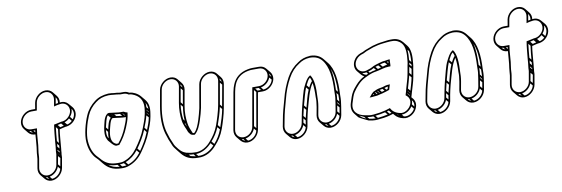

<svg xmlns="http://www.w3.org/2000/svg" viewBox="-57 -1107 4895 1672"><g transform="rotate(-10 2390.5 -271.0)"><path d="M438 -584 428 -524 438 -527C450 -530 461 -533 472 -534L485 -536C548 -545 587 -471 534 -414C518 -397 500 -387 480 -384L468 -383C451 -380 432 -375 418 -372C413 -372 406 -370 401 -369C392 -316 389 -268 384 -219C381 -186 381 -167 376 -136C376 -127 376 -118 375 -111L359 -19C352 22 311 57 270 57C229 57 200 22 207 -19L221 -100C225 -123 223 -145 227 -167C239 -233 236 -296 248 -363H198C157 -363 128 -399 135 -440C142 -481 183 -516 225 -516H274L286 -584C293 -625 335 -660 376 -660C417 -660 445 -625 438 -584ZM212 -167C208 -144 209 -119 206 -100L192 -19C188 6 194 28 208 45L237 80C251 97 271 108 296 108C345 108 394 65 403 16L419 -76C420 -84 420 -92 420 -102C422 -112 423 -124 423 -133C426 -150 426 -167 428 -185C433 -232 434 -272 442 -321H445H446C463 -325 479 -330 496 -333L508 -334C533 -339 555 -349 574 -370C611 -410 610 -460 586 -490L556 -525C540 -544 515 -555 483 -550C487 -574 480 -596 467 -612L438 -648C424 -665 403 -675 378 -675C328 -675 280 -633 271 -584L262 -531H228C178 -531 129 -490 120 -440C116 -415 122 -393 136 -376L165 -340C179 -323 200 -313 225 -313H226C221 -265 220 -213 212 -167ZM558 -374C544 -361 530 -353 513 -350L494 -373C510 -378 525 -387 538 -399ZM569 -386 549 -411C567 -433 575 -456 574 -478C593 -455 593 -418 569 -386ZM482 -345C471 -342 459 -339 450 -337L431 -360C442 -363 452 -366 463 -368ZM428 -325C421 -282 419 -243 415 -204L400 -223C404 -265 406 -302 412 -345ZM413 -181C412 -172 412 -163 411 -156L395 -175C396 -183 397 -192 398 -200ZM405 -98V-97L390 -114V-115ZM407 -120 391 -140C391 -143 392 -145 392 -148L408 -129C408 -126 407 -123 407 -120ZM404 -73 391 -2 374 -22 387 -93ZM387 19C379 57 341 91 302 93L284 71C322 64 356 34 369 -2ZM278 90C267 86 257 80 250 71C254 72 259 72 264 72ZM207 -331C196 -335 185 -341 178 -350C183 -349 187 -349 192 -349ZM467 -548C460 -547 454 -546 446 -544L453 -584C454 -590 455 -595 455 -601C466 -587 471 -569 467 -548ZM214 -348H230C229 -343 229 -337 228 -331Z M913 -553H912C861 -549 823 -537 788 -510C751 -482 719 -445 699 -397C673 -338 645 -236 651 -169C655 -113 672 -66 701 -30C709 -21 721 -10 729 -1L758 35C792 77 833 108 916 108C938 109 958 106 975 100C1029 82 1071 49 1104 3C1138 -45 1176 -104 1199 -166C1213 -203 1231 -244 1239 -291L1243 -315C1253 -373 1246 -411 1220 -443L1191 -478C1179 -493 1163 -505 1146 -514C1132 -521 1115 -528 1093 -529C1081 -537 1065 -543 1048 -543H1018C1018 -543 1016 -542 1014 -543C999 -547 977 -548 960 -549C946 -551 936 -553 913 -553ZM1086 -514H1088C1107 -514 1123 -507 1137 -500C1187 -474 1213 -429 1199 -350L1195 -326C1187 -281 1170 -242 1156 -204C1134 -144 1097 -87 1063 -40C1032 3 994 34 944 51C929 56 911 58 890 57C811 57 774 29 741 -11L727 -26C691 -61 671 -111 666 -173C660 -236 688 -336 713 -393C732 -438 761 -472 796 -498C828 -523 861 -535 910 -538C931 -538 940 -537 956 -535C973 -534 992 -532 1008 -529C1010 -529 1013 -528 1015 -528H1045C1061 -528 1074 -522 1086 -514ZM1016 -375H988C965 -375 940 -381 915 -383C905 -384 897 -385 891 -386H889C882 -386 879 -385 874 -382C840 -359 834 -298 825 -263C819 -227 817 -194 829 -170C833 -161 837 -150 845 -143C861 -127 873 -104 900 -94H902L927 -96H929C962 -135 992 -183 1013 -235C1025 -266 1037 -292 1044 -330L1049 -362C1036 -365 1026 -368 1016 -375ZM869 -227C880 -267 888 -322 911 -336H916C923 -335 931 -334 941 -333C964 -331 990 -325 1015 -325H1028C1022 -292 1011 -269 999 -239C980 -191 955 -148 923 -110H906C866 -126 858 -166 869 -227ZM1025 -340H1020L1004 -360H1008ZM998 -341C981 -343 964 -346 947 -348L932 -366C948 -364 965 -361 982 -361ZM924 -350 923 -351 908 -369H909ZM853 -225C850 -206 848 -187 849 -170L842 -179C835 -195 834 -217 837 -244ZM858 -245 841 -266C851 -302 857 -349 876 -367L897 -342C873 -320 865 -278 858 -245ZM1232 -337C1232 -336 1231 -334 1231 -333L1215 -353V-357ZM1233 -361 1218 -379C1220 -393 1220 -405 1218 -417C1227 -401 1233 -383 1233 -361ZM1228 -312 1227 -309 1211 -329V-332ZM1224 -288C1217 -250 1203 -216 1190 -183L1171 -205C1183 -237 1197 -270 1206 -308ZM1183 -165C1162 -110 1130 -57 1099 -13L1079 -37C1110 -81 1143 -133 1165 -188ZM1089 1C1060 40 1023 69 977 85L958 61C1003 44 1040 14 1069 -24ZM960 90C949 92 936 93 922 93L905 72C918 71 930 70 941 67ZM900 92C856 89 828 77 804 58C826 67 851 72 884 72Z M1750 55C1784 18 1812 -23 1832 -78C1849 -125 1871 -196 1881 -252L1918 -461C1922 -486 1916 -508 1902 -525L1873 -561C1860 -577 1839 -587 1815 -587C1766 -587 1716 -545 1707 -496L1671 -290C1668 -273 1649 -204 1644 -190C1630 -147 1615 -108 1590 -85H1587C1584 -86 1580 -86 1577 -87C1564 -118 1550 -146 1546 -182C1540 -224 1538 -276 1548 -331L1573 -472C1577 -497 1571 -519 1557 -535L1528 -571C1514 -588 1494 -597 1469 -597C1420 -597 1371 -556 1362 -507L1337 -366C1321 -275 1322 -189 1341 -124L1359 -69C1365 -56 1373 -37 1378 -24C1387 3 1400 16 1416 37L1445 73C1476 109 1514 133 1585 133C1657 138 1714 98 1750 55ZM1529 -507 1504 -366C1494 -309 1495 -256 1501 -213C1506 -169 1527 -138 1539 -102C1543 -97 1548 -90 1555 -81C1558 -77 1566 -74 1572 -72L1583 -70H1593C1626 -98 1643 -142 1658 -188C1664 -204 1683 -271 1686 -290L1722 -496C1729 -537 1771 -572 1812 -572C1853 -572 1881 -537 1874 -496L1837 -287C1827 -233 1805 -162 1788 -116C1768 -63 1742 -25 1710 11C1679 50 1622 90 1559 82H1558C1533 82 1513 76 1492 72C1462 62 1449 50 1429 27C1412 6 1400 -8 1392 -32C1387 -46 1378 -64 1373 -77C1368 -94 1362 -112 1356 -130C1337 -192 1336 -277 1352 -366L1377 -507C1384 -548 1425 -582 1466 -582C1507 -582 1536 -548 1529 -507ZM1557 -469 1536 -349 1520 -369 1541 -489ZM1559 -493 1544 -510C1545 -515 1545 -519 1545 -524C1552 -515 1557 -505 1559 -493ZM1533 -328C1526 -284 1524 -242 1527 -205L1516 -219C1511 -256 1510 -301 1516 -348ZM1531 -176C1532 -167 1533 -159 1535 -151C1531 -162 1526 -173 1523 -185ZM1903 -458 1869 -270 1853 -290 1886 -478ZM1904 -482 1889 -499C1890 -504 1890 -509 1890 -514C1897 -505 1902 -494 1904 -482ZM1866 -249C1857 -200 1838 -140 1822 -95L1804 -117C1819 -159 1838 -218 1849 -269ZM1816 -77C1798 -30 1775 6 1746 39L1725 14C1754 -18 1778 -54 1797 -100ZM1735 51C1702 88 1652 121 1591 118L1574 98C1633 96 1681 63 1714 27ZM1568 117C1552 115 1538 110 1523 107L1510 92C1523 95 1537 97 1553 97ZM1489 92C1485 89 1482 87 1479 84C1481 85 1482 85 1484 86Z M2144 -550C2081 -538 2029 -501 2006 -439L1997 -414C1994 -403 1991 -391 1988 -376L1930 -50C1926 -25 1932 -2 1946 15L1975 50C1989 66 2009 77 2034 77C2084 77 2132 35 2141 -15L2198 -338H2243C2292 -338 2341 -380 2350 -429C2354 -454 2348 -476 2334 -493L2305 -528C2291 -545 2271 -555 2246 -555H2184C2173 -555 2159 -553 2144 -550ZM1945 -50 2003 -376C2008 -403 2012 -416 2020 -437C2041 -492 2086 -525 2145 -536C2159 -539 2171 -540 2181 -540H2243C2284 -540 2313 -505 2306 -464C2299 -423 2258 -389 2217 -389H2157L2097 -50C2090 -8 2050 26 2008 26C1966 26 1938 -8 1945 -50ZM2335 -426C2327 -388 2288 -355 2249 -353L2231 -375C2269 -382 2303 -411 2317 -447ZM2336 -450 2322 -467C2323 -472 2323 -476 2323 -481C2330 -472 2334 -462 2336 -450ZM2228 -353H2197L2180 -374H2211ZM2184 -343 2130 -33 2113 -53 2167 -363ZM2126 -12C2117 28 2080 60 2040 62L2022 40C2060 33 2095 4 2108 -33ZM2016 59C2004 55 1995 49 1988 40C1993 41 1997 41 2002 41Z M2374 -5 2385 -63C2395 -121 2410 -173 2426 -231C2444 -304 2467 -362 2497 -415C2522 -461 2556 -498 2597 -523C2623 -542 2655 -554 2694 -556C2747 -556 2778 -538 2800 -511C2851 -449 2861 -347 2855 -234C2854 -204 2856 -185 2850 -152C2848 -141 2848 -132 2846 -123L2834 -51C2827 -9 2785 25 2744 25C2703 25 2674 -10 2681 -51L2694 -123C2700 -156 2701 -186 2701 -212C2705 -283 2704 -365 2671 -405L2666 -401C2638 -384 2624 -351 2610 -324C2586 -280 2572 -204 2557 -153C2550 -127 2542 -89 2537 -63L2526 -5C2519 36 2478 71 2437 71C2396 71 2367 36 2374 -5ZM2884 -196C2883 -173 2884 -157 2882 -135L2866 -155C2870 -178 2870 -195 2870 -213ZM2885 -221 2870 -239C2873 -307 2872 -374 2857 -430C2881 -376 2888 -300 2885 -221ZM2879 -113C2879 -111 2878 -108 2878 -106L2862 -126C2862 -128 2863 -131 2863 -133ZM2875 -85 2866 -34 2849 -54 2858 -105ZM2862 -13C2853 26 2815 59 2776 61L2758 39C2796 32 2831 3 2844 -34ZM2752 58C2741 54 2731 48 2724 39C2728 40 2733 40 2738 40ZM2637 -284C2618 -242 2604 -182 2591 -133L2573 -155C2586 -202 2601 -265 2618 -307ZM2645 -301 2626 -324C2639 -349 2648 -371 2666 -385C2671 -377 2675 -364 2678 -352C2664 -337 2654 -319 2645 -301ZM2586 -114C2581 -94 2574 -67 2569 -45L2552 -66C2556 -86 2562 -113 2568 -135ZM2565 -25C2563 -13 2561 0 2559 12L2542 -8L2548 -45ZM2555 33C2547 72 2508 105 2469 107L2451 85C2489 78 2524 48 2537 12ZM2445 104C2434 100 2424 94 2417 85C2421 86 2426 86 2431 86ZM2679 -123 2666 -51C2662 -26 2668 -3 2682 14L2711 49C2724 65 2745 76 2770 76C2820 76 2869 34 2878 -16L2890 -88C2892 -97 2893 -106 2894 -117C2900 -152 2898 -172 2899 -201C2905 -315 2895 -421 2841 -486L2812 -522C2788 -551 2754 -572 2697 -572L2696 -571C2654 -569 2619 -556 2590 -535C2546 -507 2511 -470 2484 -421C2454 -366 2430 -306 2412 -233C2396 -176 2380 -122 2370 -63L2359 -5C2355 20 2361 43 2375 60L2404 95C2418 111 2438 122 2463 122C2513 122 2562 79 2571 30L2581 -28C2585 -53 2595 -91 2601 -116C2624 -194 2642 -282 2681 -335C2687 -298 2688 -253 2686 -210C2686 -193 2687 -182 2685 -169C2683 -158 2681 -135 2679 -123Z M3195 -127C3212 -127 3232 -132 3245 -136L3263 -140C3285 -147 3305 -151 3327 -160C3332 -176 3337 -192 3341 -207L3332 -206C3308 -206 3292 -199 3275 -194C3252 -190 3226 -186 3208 -176L3188 -167C3176 -158 3166 -145 3158 -135L3148 -124H3164C3175 -125 3186 -126 3195 -127ZM3408 -574H3427C3462 -574 3489 -559 3507 -538C3536 -503 3535 -447 3528 -381C3527 -368 3525 -357 3522 -345L3509 -272C3501 -227 3485 -182 3474 -141L3469 -120C3467 -112 3464 -105 3462 -98L3460 -88C3484 -72 3502 -43 3484 -1C3470 32 3424 68 3382 54C3345 46 3320 26 3305 -3C3303 -2 3300 0 3298 0H3297L3261 11C3229 19 3193 25 3155 28C3128 31 3103 26 3081 21C3018 10 2967 -30 2995 -109C3005 -140 3013 -170 3027 -192C3056 -235 3094 -280 3142 -302L3161 -311C3188 -324 3212 -333 3245 -338C3283 -344 3320 -360 3359 -360H3373L3375 -370C3376 -389 3377 -405 3377 -422C3360 -420 3349 -419 3335 -416C3312 -416 3289 -407 3273 -403C3258 -400 3244 -393 3229 -388C3210 -376 3184 -366 3161 -360C3097 -343 3050 -410 3096 -471C3113 -493 3133 -503 3161 -511C3178 -519 3193 -528 3208 -532C3225 -537 3239 -545 3254 -549C3280 -557 3315 -565 3345 -568C3363 -569 3388 -574 3408 -574ZM3324 51 3334 63C3351 84 3375 98 3405 104C3457 118 3510 80 3527 38C3543 2 3535 -28 3519 -48L3506 -63C3508 -69 3510 -76 3512 -83L3518 -104C3529 -144 3546 -190 3554 -237L3566 -309C3569 -321 3571 -334 3572 -347C3580 -416 3579 -476 3548 -513L3519 -549C3499 -573 3469 -589 3430 -589H3411C3389 -589 3364 -584 3346 -582C3315 -579 3279 -571 3252 -563C3235 -558 3220 -550 3206 -546C3188 -541 3174 -533 3158 -525C3130 -516 3104 -506 3084 -479C3054 -439 3057 -396 3079 -369L3108 -334C3115 -326 3124 -319 3134 -314C3104 -300 3077 -277 3055 -252C3040 -235 3026 -219 3014 -198C2998 -173 2990 -141 2980 -111C2965 -67 2972 -33 2992 -8L3021 28C3028 36 3104 71 3104 71C3126 76 3154 81 3183 78C3221 75 3259 70 3292 61ZM3348 -380C3333 -378 3319 -372 3307 -369L3287 -392C3301 -396 3317 -400 3330 -401ZM3290 -364C3281 -361 3271 -358 3262 -356L3244 -378C3253 -381 3262 -384 3270 -387ZM3556 -463C3561 -436 3562 -402 3559 -366L3543 -385C3546 -417 3547 -448 3545 -476ZM3557 -343C3557 -338 3556 -332 3555 -327L3538 -348L3541 -363ZM3551 -307 3542 -255 3525 -275 3534 -327ZM3538 -234C3531 -196 3518 -157 3508 -121L3490 -143C3499 -177 3512 -215 3521 -254ZM3503 -102 3502 -100 3484 -122 3485 -123ZM3497 -81C3497 -80 3496 -78 3496 -77L3478 -100C3478 -101 3479 -102 3479 -103ZM3511 39C3495 71 3453 100 3413 90L3398 71C3437 71 3474 46 3492 15ZM3518 21 3500 -1C3505 -14 3506 -26 3506 -37C3518 -23 3524 -3 3518 21ZM3371 74C3366 71 3361 67 3357 63C3360 64 3362 65 3365 66ZM3277 49C3250 55 3219 60 3188 63L3170 41C3201 38 3231 33 3258 26ZM3295 45 3275 22 3293 16 3312 40ZM3168 64C3148 64 3129 61 3112 57L3099 40C3115 43 3133 45 3151 43ZM3086 50C3063 43 3045 31 3032 15C3049 23 3066 31 3072 34ZM3303 -166 3289 -183C3300 -186 3309 -190 3321 -191C3319 -185 3317 -178 3315 -170C3311 -168 3307 -167 3303 -166ZM3286 -161C3278 -159 3270 -156 3261 -154L3245 -174C3254 -176 3263 -177 3271 -179ZM3214 -143 3202 -158 3208 -161 3221 -144C3218 -143 3217 -143 3214 -143ZM3239 -149 3223 -168C3224 -168 3226 -170 3227 -170L3243 -150C3242 -150 3240 -149 3239 -149ZM3192 -141C3188 -141 3183 -140 3179 -140C3181 -142 3183 -145 3186 -148ZM3186 -337 3176 -349C3194 -354 3211 -361 3228 -371L3244 -352C3222 -348 3204 -344 3186 -337ZM3170 -331C3165 -329 3160 -326 3155 -324C3141 -327 3129 -334 3121 -344C3132 -342 3146 -342 3159 -345ZM3349 -404C3353 -405 3356 -405 3362 -406C3362 -401 3361 -395 3361 -390Z M3636 -5 3647 -63C3657 -121 3672 -173 3688 -231C3706 -304 3729 -362 3759 -415C3784 -461 3818 -498 3859 -523C3885 -542 3917 -554 3956 -556C4009 -556 4040 -538 4062 -511C4113 -449 4123 -347 4117 -234C4116 -204 4118 -185 4112 -152C4110 -141 4110 -132 4108 -123L4096 -51C4089 -9 4047 25 4006 25C3965 25 3936 -10 3943 -51L3956 -123C3962 -156 3963 -186 3963 -212C3967 -283 3966 -365 3933 -405L3928 -401C3900 -384 3886 -351 3872 -324C3848 -280 3834 -204 3819 -153C3812 -127 3804 -89 3799 -63L3788 -5C3781 36 3740 71 3699 71C3658 71 3629 36 3636 -5ZM4146 -196C4145 -173 4146 -157 4144 -135L4128 -155C4132 -178 4132 -195 4132 -213ZM4147 -221 4132 -239C4135 -307 4134 -374 4119 -430C4143 -376 4150 -300 4147 -221ZM4141 -113C4141 -111 4140 -108 4140 -106L4124 -126C4124 -128 4125 -131 4125 -133ZM4137 -85 4128 -34 4111 -54 4120 -105ZM4124 -13C4115 26 4077 59 4038 61L4020 39C4058 32 4093 3 4106 -34ZM4014 58C4003 54 3993 48 3986 39C3990 40 3995 40 4000 40ZM3899 -284C3880 -242 3866 -182 3853 -133L3835 -155C3848 -202 3863 -265 3880 -307ZM3907 -301 3888 -324C3901 -349 3910 -371 3928 -385C3933 -377 3937 -364 3940 -352C3926 -337 3916 -319 3907 -301ZM3848 -114C3843 -94 3836 -67 3831 -45L3814 -66C3818 -86 3824 -113 3830 -135ZM3827 -25C3825 -13 3823 0 3821 12L3804 -8L3810 -45ZM3817 33C3809 72 3770 105 3731 107L3713 85C3751 78 3786 48 3799 12ZM3707 104C3696 100 3686 94 3679 85C3683 86 3688 86 3693 86ZM3941 -123 3928 -51C3924 -26 3930 -3 3944 14L3973 49C3986 65 4007 76 4032 76C4082 76 4131 34 4140 -16L4152 -88C4154 -97 4155 -106 4156 -117C4162 -152 4160 -172 4161 -201C4167 -315 4157 -421 4103 -486L4074 -522C4050 -551 4016 -572 3959 -572L3958 -571C3916 -569 3881 -556 3852 -535C3808 -507 3773 -470 3746 -421C3716 -366 3692 -306 3674 -233C3658 -176 3642 -122 3632 -63L3621 -5C3617 20 3623 43 3637 60L3666 95C3680 111 3700 122 3725 122C3775 122 3824 79 3833 30L3843 -28C3847 -53 3857 -91 3863 -116C3886 -194 3904 -282 3943 -335C3949 -298 3950 -253 3948 -210C3948 -193 3949 -182 3947 -169C3945 -158 3943 -135 3941 -123Z M4616 -584 4606 -524 4616 -527C4628 -530 4639 -533 4650 -534L4663 -536C4726 -545 4765 -471 4712 -414C4696 -397 4678 -387 4658 -384L4646 -383C4629 -380 4610 -375 4596 -372C4591 -372 4584 -370 4579 -369C4570 -316 4567 -268 4562 -219C4559 -186 4559 -167 4554 -136C4554 -127 4554 -118 4553 -111L4537 -19C4530 22 4489 57 4448 57C4407 57 4378 22 4385 -19L4399 -100C4403 -123 4401 -145 4405 -167C4417 -233 4414 -296 4426 -363H4376C4335 -363 4306 -399 4313 -440C4320 -481 4361 -516 4403 -516H4452L4464 -584C4471 -625 4513 -660 4554 -660C4595 -660 4623 -625 4616 -584ZM4390 -167C4386 -144 4387 -119 4384 -100L4370 -19C4366 6 4372 28 4386 45L4415 80C4429 97 4449 108 4474 108C4523 108 4572 65 4581 16L4597 -76C4598 -84 4598 -92 4598 -102C4600 -112 4601 -124 4601 -133C4604 -150 4604 -167 4606 -185C4611 -232 4612 -272 4620 -321H4623H4624C4641 -325 4657 -330 4674 -333L4686 -334C4711 -339 4733 -349 4752 -370C4789 -410 4788 -460 4764 -490L4734 -525C4718 -544 4693 -555 4661 -550C4665 -574 4658 -596 4645 -612L4616 -648C4602 -665 4581 -675 4556 -675C4506 -675 4458 -633 4449 -584L4440 -531H4406C4356 -531 4307 -490 4298 -440C4294 -415 4300 -393 4314 -376L4343 -340C4357 -323 4378 -313 4403 -313H4404C4399 -265 4398 -213 4390 -167ZM4736 -374C4722 -361 4708 -353 4691 -350L4672 -373C4688 -378 4703 -387 4716 -399ZM4747 -386 4727 -411C4745 -433 4753 -456 4752 -478C4771 -455 4771 -418 4747 -386ZM4660 -345C4649 -342 4637 -339 4628 -337L4609 -360C4620 -363 4630 -366 4641 -368ZM4606 -325C4599 -282 4597 -243 4593 -204L4578 -223C4582 -265 4584 -302 4590 -345ZM4591 -181C4590 -172 4590 -163 4589 -156L4573 -175C4574 -183 4575 -192 4576 -200ZM4583 -98V-97L4568 -114V-115ZM4585 -120 4569 -140C4569 -143 4570 -145 4570 -148L4586 -129C4586 -126 4585 -123 4585 -120ZM4582 -73 4569 -2 4552 -22 4565 -93ZM4565 19C4557 57 4519 91 4480 93L4462 71C4500 64 4534 34 4547 -2ZM4456 90C4445 86 4435 80 4428 71C4432 72 4437 72 4442 72ZM4385 -331C4374 -335 4363 -341 4356 -350C4361 -349 4365 -349 4370 -349ZM4645 -548C4638 -547 4632 -546 4624 -544L4631 -584C4632 -590 4633 -595 4633 -601C4644 -587 4649 -569 4645 -548ZM4392 -348H4408C4407 -343 4407 -337 4406 -331Z"/></g></svg>

Font: Blanket
Style: Ugh
Weight: 900
Foundry: Cannot Into Space Fonts
Version: Version 0.9